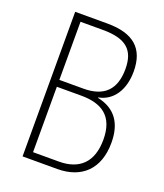

<svg xmlns="http://www.w3.org/2000/svg" viewBox="-133 -803 760 891"><g transform="rotate(20 247.0 -357.0)"><path d="M243 -714H84V0H255C376 0 450 -71 450 -200C450 -295 410 -356 320 -375V-377C393 -391 434 -457 434 -546C434 -659 373 -714 243 -714ZM242 -392H123V-679H234C350 -679 394 -636 394 -544C394 -443 344 -392 242 -392ZM123 -358H244C346 -358 410 -316 410 -201C410 -89 351 -35 251 -35H123Z"/></g></svg>

Font: Noto Sans Myanmar Condensed ExtraLight
Style: Regular
Weight: 200
Width: 3
Designer: Monotype Design Team
Foundry: Monotype Imaging Inc.
Version: Version 2.107